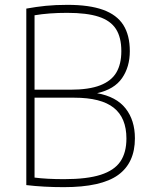

<svg xmlns="http://www.w3.org/2000/svg" viewBox="-20 -767 616 792"><path d="M536.5 -196.5Q536.5 -95 467 -45Q397.5 5 243.5 5Q160 5 88.5 -3.5V-731.5Q129 -739 169 -743Q209 -747 258.5 -747Q348.5 -747 405.2 -726.5Q462 -706 488.8 -663.8Q515.5 -621.5 515.5 -556Q515.5 -491 483.5 -444.8Q451.5 -398.5 380.5 -382.5Q459.5 -368.5 498 -319.8Q536.5 -271 536.5 -196.5ZM122.5 -704V-397H270Q347 -397 393.2 -415Q439.5 -433 460 -468Q480.5 -503 480.5 -556Q480.5 -613 458.2 -647.5Q436 -682 387.2 -698Q338.5 -714 257 -714Q181.5 -714 122.5 -704ZM501.5 -195.5Q501.5 -281 449.2 -322.5Q397 -364 286.5 -364H122.5V-34.5Q172.5 -28 244.5 -28Q339 -28 395.2 -46Q451.5 -64 476.5 -100.8Q501.5 -137.5 501.5 -195.5Z"/></svg>

Font: Encode Sans Semi Condensed Thin
Style: Regular
Weight: 250
Width: 4
Designer: Multiple Designers
Foundry: Impallari Type
Version: Version 2.000